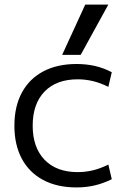

<svg xmlns="http://www.w3.org/2000/svg" viewBox="-20 -810 577 840"><path d="M315 10Q230 10 169 -22.5Q108 -55 75.5 -115.5Q43 -176 43 -260Q43 -344 75.5 -404.5Q108 -465 169 -497.5Q230 -530 315 -530Q357 -530 395 -521.5Q433 -513 469 -494L454 -430Q420 -447 387 -455Q354 -463 320 -463Q227 -463 175 -409.5Q123 -356 123 -260Q123 -165 175 -111Q227 -57 320 -57Q354 -57 387 -65Q420 -73 454 -90L469 -26Q433 -8 395 1Q357 10 315 10ZM333 -570H252L353 -790H454Z"/></svg>

Font: M PLUS 2
Style: Regular
Weight: 400
Designer: Coji Morishita
Foundry: UNDERFOREST DESIGN
Version: Version 1.001